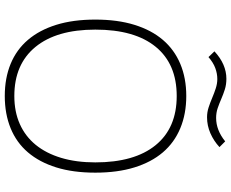

<svg xmlns="http://www.w3.org/2000/svg" viewBox="-102 -856 968 804"><g transform="rotate(90 382.0 -454.0)"><path d="M195 -868Q249 -918 310 -918Q334 -918 354.5 -911.5Q375 -905 394.5 -896.5Q414 -888 433 -881.5Q452 -875 474 -875Q525 -875 572 -913L596 -889Q570 -865 538 -851Q506 -837 471 -837Q450 -837 430 -843.5Q410 -850 390 -858.5Q370 -867 350 -873.5Q330 -880 311 -880Q288 -880 265 -871.5Q242 -863 219 -843ZM382 10Q307 10 247.5 -14.5Q188 -39 147 -87Q106 -135 84 -205.5Q62 -276 62 -369Q62 -462 84 -533Q106 -604 147 -652Q188 -700 247.5 -725Q307 -750 382 -750Q457 -750 517 -725Q577 -700 618 -652Q659 -604 681 -533Q703 -462 703 -369Q703 -276 681 -205.5Q659 -135 618 -87Q577 -39 517 -14.5Q457 10 382 10ZM382 -30Q448 -30 499.5 -53Q551 -76 586.5 -119.5Q622 -163 641 -226Q660 -289 660 -369Q660 -533 588 -621.5Q516 -710 382 -710Q248 -710 176 -622Q104 -534 104 -369Q104 -207 176.5 -118.5Q249 -30 382 -30Z"/></g></svg>

Font: Encode Sans Wide
Style: Thin
Weight: 100
Designer: Pablo Impallari, Andres Torresi
Foundry: Pablo Impallari, Andres Torresi
Version: Version 1.000; ttfautohint (v1.00) -l 8 -r 50 -G 200 -x 14 -